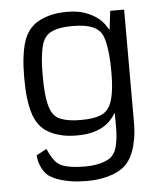

<svg xmlns="http://www.w3.org/2000/svg" viewBox="-51 -550 669 791"><g transform="rotate(-5 283.5 -154.5)"><path d="M272 -444.8Q243.7 -444.8 224.1 -441.4Q204.6 -438 191.7 -432.6Q178.7 -427.2 171.4 -420.9Q164.1 -414.6 159.7 -408.7Q155.3 -402.8 150.6 -393.1Q146 -383.3 142.1 -365.7Q138.2 -348.1 135.5 -321Q132.8 -293.9 132.8 -252.9Q132.8 -211.9 135.3 -184.1Q137.7 -156.2 141.8 -138.2Q146 -120.1 150.6 -109.6Q155.3 -99.1 159.7 -92.8Q164.1 -86.4 171.4 -79.8Q178.7 -73.2 191.9 -68.1Q205.1 -63 224.9 -59.6Q244.6 -56.2 273.4 -56.2Q302.2 -56.2 321.8 -59.3Q341.3 -62.5 354.2 -67.6Q367.2 -72.8 374.8 -79.1Q382.3 -85.4 386.7 -91.3Q391.1 -97.2 396.2 -106.9Q401.4 -116.7 405.8 -133.8Q410.2 -150.9 413.1 -177Q416 -203.1 416 -242.2Q416 -283.2 413.1 -313Q410.2 -342.8 405.8 -362.8Q401.4 -382.8 396 -394.3Q390.6 -405.8 385.7 -411.1Q380.4 -416.5 372.6 -422.6Q364.7 -428.7 351.8 -433.6Q338.9 -438.5 319.6 -441.7Q300.3 -444.8 272 -444.8ZM415 -73.2Q404.8 -56.6 391.1 -42.2Q377.4 -27.8 358.2 -17.1Q338.9 -6.3 313 -0.2Q287.1 5.9 252 5.9Q216.8 5.9 190.4 -0.2Q164.1 -6.3 145.5 -15.4Q127 -24.4 115.2 -34.9Q103.5 -45.4 97.2 -54.2Q90.3 -63 83.3 -76.9Q76.2 -90.8 70.1 -113.3Q64 -135.7 60.1 -168.5Q56.2 -201.2 56.2 -247.6Q56.2 -296.4 60.1 -330.1Q64 -363.8 70.3 -386.5Q76.7 -409.2 83.7 -422.6Q90.8 -436 97.7 -444.8Q104 -453.6 116.2 -464.1Q128.4 -474.6 147.5 -483.6Q166.5 -492.7 192.9 -498.8Q219.2 -504.9 254.9 -504.9Q298.3 -504.9 327.9 -494.4Q357.4 -483.9 377 -469.7Q396.5 -455.6 407.2 -440.2Q418 -424.8 423.8 -415.5L433.1 -493.7H490.7V-30.3Q490.7 11.2 485.1 41.5Q479.5 71.8 471.4 92.8Q463.4 113.8 454.3 126.7Q445.3 139.6 438.5 146.5Q431.2 153.3 418.5 162.1Q405.8 170.9 386 178.5Q366.2 186 338.6 191.2Q311 196.3 274.4 196.3Q239.7 196.3 213.9 192.1Q188 188 169.7 182.4Q151.4 176.8 140.1 171.1Q128.9 165.5 124 162.1Q119.1 159.2 112.3 152.6Q105.5 146 98.9 135.5Q92.3 125 86.7 109.6Q81.1 94.2 79.1 73.2L121.6 50.3Q131.3 71.8 139.2 84.2Q147 96.7 152.8 103.5Q159.7 111.8 165.5 114.7Q172.4 120.6 186.5 125.5Q198.7 129.4 219.5 132.8Q240.2 136.2 273.9 136.2Q299.3 136.2 318.8 132.8Q338.4 129.4 352.8 124.3Q367.2 119.1 376.2 113Q385.3 106.9 389.6 101.1Q392.6 97.2 397.2 90.1Q401.9 83 406 68.6Q410.2 54.2 413.1 31.2Q416 8.3 415.5 -27.3Z"/></g></svg>

Font: Metrophobic
Style: Regular
Weight: 400
Designer: vernon adams
Foundry: vernon adams
Version: Version 1.000